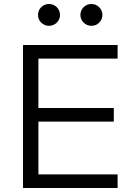

<svg xmlns="http://www.w3.org/2000/svg" viewBox="-20 -940 653 960"><path d="M568 0H95V-715H568V-647H172V-68H568ZM549 -332H162V-400H549ZM437 -811Q414 -811 398 -827Q382 -843 382 -865Q382 -888 398 -904Q414 -920 437 -920Q460 -920 476 -904Q492 -888 492 -865Q492 -843 476 -827Q460 -811 437 -811ZM225 -811Q202 -811 186 -827Q170 -843 170 -865Q170 -888 186 -904Q202 -920 225 -920Q248 -920 264 -904Q280 -888 280 -865Q280 -843 264 -827Q248 -811 225 -811Z"/></svg>

Font: Wix Madefor Display
Style: Regular
Weight: 400
Designer: Dalton Maag Ltd
Foundry: Dalton Maag Ltd
Version: Version 3.100